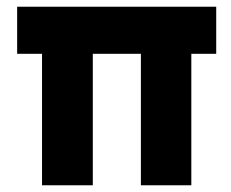

<svg xmlns="http://www.w3.org/2000/svg" viewBox="-20 -551 686 571"><path d="M105 0V-391H31V-531H623V-391H549V0H399V-391H256V0Z"/></svg>

Font: Our Lexend
Style: Bold
Weight: 700
Designer: Bonnie Shaver-Troup, Thomas Jockin
Foundry: Lexend
Version: Version 1.007